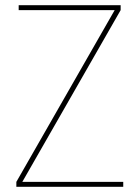

<svg xmlns="http://www.w3.org/2000/svg" viewBox="-20 -720 538 740"><path d="M43 0V-19L422 -681H52V-700H445V-681L66 -19H455V0Z"/></svg>

Font: DM Sans 20pt Thin
Style: Regular
Weight: 250
Version: Version 4.004;gftools[0.9.30]